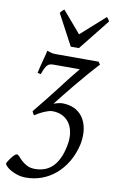

<svg xmlns="http://www.w3.org/2000/svg" viewBox="-139 -748 639 1047"><g transform="rotate(10 180.0 -224.5)"><path d="M344.2 12.2Q331.5 68.8 305.7 112.1Q279.8 155.3 245.1 184.8Q210.4 214.4 168.7 229.5Q127 244.6 82.5 244.6Q56.6 244.6 34.7 237.8Q12.7 231 -3.4 221.4Q-19.5 211.9 -28.6 202.4Q-37.6 192.9 -37.6 187.5Q-37.6 185.1 -32 175.5Q-26.4 166 -18.6 155.5Q-10.7 145 -2.2 136.7Q6.3 128.4 12.2 128.4Q19 128.4 27.1 137.9Q35.2 147.5 47.4 158.9Q59.6 170.4 77.6 179.9Q95.7 189.5 122.6 189.5Q150.4 189.5 174.6 180.9Q198.7 172.4 218 153.8Q237.3 135.3 251.5 106.2Q265.6 77.1 273.9 36.1Q281.7 -1.5 277.6 -33.4Q273.4 -65.4 258.5 -88.6Q243.7 -111.8 218.5 -124.8Q193.4 -137.7 159.2 -137.2Q150.4 -136.7 139.2 -133.3Q127.9 -129.9 115.5 -124.5Q103 -119.1 90.8 -112.3Q78.6 -105.5 67.9 -98.1Q63.5 -101.1 60.1 -107.7Q56.6 -114.3 55.2 -118.2Q91.3 -162.1 121.3 -200.2Q151.4 -238.3 177 -271.7Q202.6 -305.2 225.1 -334Q247.6 -362.8 269 -388.2H125Q112.8 -388.2 104.7 -386Q96.7 -383.8 90.1 -377.2Q83.5 -370.6 77.4 -358.2Q71.3 -345.7 64 -325.2L45.9 -329.1Q55.2 -373 64.2 -404.5Q73.2 -436 77.1 -457Q85.9 -454.6 96.9 -450.7Q107.9 -446.8 125 -446.8H362.8L373 -432.1Q343.3 -400.4 312.3 -364.3Q281.2 -328.1 252.7 -293.7Q224.1 -259.3 200.2 -229Q176.3 -198.7 160.2 -178.2Q189.9 -189 210.9 -189Q246.1 -188.5 274.4 -175.3Q302.7 -162.1 321 -136.7Q339.4 -111.3 346.2 -74Q353 -36.6 344.2 12.2ZM244.1 -501H199.2L107.9 -672.4Q114.7 -681.6 118.7 -685.1Q122.6 -688.5 129.9 -694.3L231.9 -575.2L365.2 -694.3Q371.1 -689 373.8 -685.3Q376.5 -681.6 380.9 -672.4Z"/></g></svg>

Font: Akkhara
Style: Italic
Weight: 400
Italic angle: -7°
Designer: J. Victor Gaultney
Version: Version 1.00 June 13, 2006, initial release